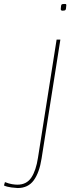

<svg xmlns="http://www.w3.org/2000/svg" viewBox="-118 -730 409 970"><path d="M206 -710Q214 -710 215.5 -709Q217 -708 217 -703Q216 -683 212.5 -679.5Q209 -676 198 -676Q189 -676 189 -684Q190 -704 193 -707Q196 -710 206 -710ZM187 -530 92 71Q81 142 52.5 181Q24 220 -29 220Q-37 220 -60.5 217Q-84 214 -98 207L-93 190Q-73 198 -57 200.5Q-41 203 -30 203Q16 203 40 167.5Q64 132 74 66L168 -530Z"/></svg>

Font: Georama Extra Expanded Thin
Style: Italic
Weight: 100
Width: 8
Italic angle: -9°
Designer: Jean-Baptiste Levee
Foundry: Production Type
Version: Version 1.000